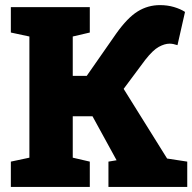

<svg xmlns="http://www.w3.org/2000/svg" viewBox="-20 -739 760 759"><path d="M22.9 0V-100.1L96.2 -115.7V-594.7L22.9 -610.4V-710.9H335V-610.4L267.6 -594.7V-439H322.8L439.5 -606.4Q483.9 -668.9 524.2 -693.8Q564.5 -718.8 612.3 -718.8Q642.1 -718.8 667.7 -711.2Q693.4 -703.6 711.4 -691.9L681.6 -560.5Q664.1 -566.4 650.4 -566.4Q630.9 -566.4 607.7 -553.7Q584.5 -541 554.2 -502.4L468.8 -387.7L640.6 -112.3L720.2 -100.1V0H408.7V-100.1L440.9 -105.5L440.4 -106.4L345.7 -279.3H267.6V-115.7L335 -100.1V0Z"/></svg>

Font: Roboto Slab Black
Style: Regular
Weight: 900
Designer: Google
Version: Version 2.000; ttfautohint (v1.8.1.43-b0c9)